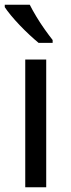

<svg xmlns="http://www.w3.org/2000/svg" viewBox="-21 -786 299 806"><path d="M173 0H85V-536H173ZM104 -766Q115 -744 131.5 -716.5Q148 -689 166.5 -663Q185 -637 200 -618V-606H141Q124 -620 103 -639.5Q82 -659 61.5 -680.5Q41 -702 24.5 -722Q8 -742 -1 -756V-766Z"/></svg>

Font: Noto Sans Cherokee
Style: Regular
Weight: 400
Designer: Monotype Design Team
Foundry: Monotype Imaging Inc.
Version: Version 2.001